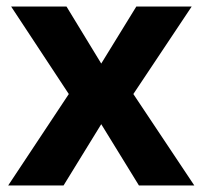

<svg xmlns="http://www.w3.org/2000/svg" viewBox="-20 -566 618 586"><path d="M190 -279 5 0H174L289 -187L404 0H573L387 -279L565 -546H396L289 -372L183 -546H14Z"/></svg>

Font: Noto Sans Arabic UI
Style: Bold
Weight: 700
Designer: Monotype Design Team, Nadine Chahine and Nizar Qandah
Foundry: Monotype Imaging Inc.
Version: Version 2.010